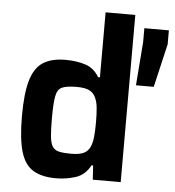

<svg xmlns="http://www.w3.org/2000/svg" viewBox="-53 -792 774 850"><g transform="rotate(5 334.0 -367.5)"><path d="M227 8Q164 8 125.5 -15Q87 -38 70 -95Q53 -152 53 -254Q53 -355 70 -412.5Q87 -470 124.5 -494Q162 -518 224 -518Q273 -518 312 -505.5Q351 -493 374 -454H382V-743H514V0H390L386 -63H379Q356 -19 314 -5.5Q272 8 227 8ZM284 -106Q321 -106 340.5 -115.5Q360 -125 369 -146Q377 -165 379.5 -192Q382 -219 382 -255Q382 -291 379.5 -317Q377 -343 369 -361Q360 -383 340.5 -393Q321 -403 284 -403Q240 -403 219 -394Q198 -385 192 -353.5Q186 -322 186 -255Q186 -204 189 -174Q192 -144 201.5 -129.5Q211 -115 231 -110.5Q251 -106 284 -106ZM544 -433 559 -626V-688H668V-626L623 -433Z"/></g></svg>

Font: Saira SemiBold
Style: Regular
Weight: 600
Designer: Hector Gatti with collaboration of the Omnibus-Type team
Foundry: Omnibus-Type
Version: Version 1.100; ttfautohint (v1.8.3)